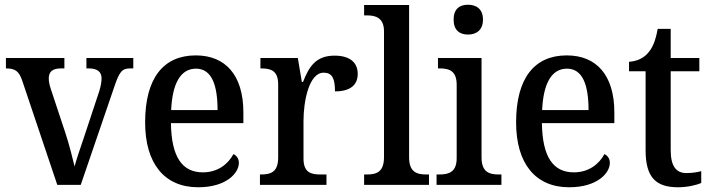

<svg xmlns="http://www.w3.org/2000/svg" viewBox="-20 -781 3003 811"><path d="M74 -440 222 0H321L463 -415C484 -477 495 -492 529 -492H543V-536H345V-492H355C391 -492 409 -478 409 -450C409 -435 406 -418 399 -395L336 -205C320 -158 302 -105 295 -78C287 -112 272 -172 256 -220L194 -407C189 -423 186 -436 186 -450C186 -478 202 -492 237 -492H252V-536H5V-492C44 -492 60 -481 74 -440Z M817 10C936 10 989 -50 989 -93C989 -112 978 -125 966 -130C944 -89 901 -53 837 -53C750 -53 704 -117 702 -261H1008V-306C1008 -464 932 -547 807 -547C671 -547 593 -452 593 -264C593 -91 674 10 817 10ZM899 -316H703C708 -429 743 -491 808 -491C874 -491 899 -422 899 -316Z M1078 0H1359V-44H1333C1294 -44 1262 -52 1262 -111V-271C1262 -353 1285 -474 1347 -474C1383 -474 1395 -450 1395 -395C1461 -395 1491 -423 1491 -469C1491 -516 1459 -546 1393 -546C1314 -546 1285 -499 1260 -435H1255L1238 -536H1080V-492H1083C1124 -492 1155 -483 1155 -424V-116C1155 -53 1123 -44 1081 -44H1078Z M1518 0H1792V-44H1781C1739 -44 1708 -55 1708 -117V-760H1518V-716H1530C1565 -716 1602 -707 1602 -649V-117C1602 -55 1571 -44 1530 -44H1518Z M1957 -635C1991 -635 2020 -653 2020 -698C2020 -744 1991 -761 1957 -761C1922 -761 1896 -744 1896 -698C1896 -653 1922 -635 1957 -635ZM1824 0H2098V-44H2087C2045 -44 2014 -55 2014 -117V-536H1830V-492H1838C1878 -492 1909 -481 1909 -423V-113C1909 -55 1877 -44 1836 -44H1824Z M2384 10C2503 10 2556 -50 2556 -93C2556 -112 2545 -125 2533 -130C2511 -89 2468 -53 2404 -53C2317 -53 2271 -117 2269 -261H2575V-306C2575 -464 2499 -547 2374 -547C2238 -547 2160 -452 2160 -264C2160 -91 2241 10 2384 10ZM2466 -316H2270C2275 -429 2310 -491 2375 -491C2441 -491 2466 -422 2466 -316Z M2844 10C2885 10 2924 0 2942 -8V-58C2922 -53 2903 -50 2879 -50C2836 -50 2813 -79 2813 -147V-480H2934V-536H2813V-659H2758C2749 -608 2736 -578 2716 -556C2697 -534 2668 -522 2637 -520V-480H2707V-146C2707 -30 2752 10 2844 10Z"/></svg>

Font: Noto Serif Devanagari SemiCondensed Medium
Style: Regular
Weight: 500
Width: 4
Designer: Universal Thirst, Indian Type Foundry and the Monotype Design Team
Foundry: Monotype Imaging Inc.
Version: Version 2.004